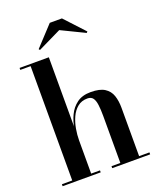

<svg xmlns="http://www.w3.org/2000/svg" viewBox="-168 -1043 946 1144"><g transform="rotate(-20 305.0 -470.5)"><path d="M27.5 0V-12.5H93V-737.5H27.5V-750H213V-12.5H269V0ZM342 0V-12.5H398V-309.5Q398 -351.5 394.2 -381Q390.5 -410.5 379.2 -425.8Q368 -441 344.5 -441Q307 -441 281.5 -420Q256 -399 241 -365.8Q226 -332.5 219.5 -294.8Q213 -257 213 -223.5L203.5 -221Q203.5 -256.5 210.5 -299.2Q217.5 -342 235.8 -380.8Q254 -419.5 288 -444.8Q322 -470 376 -470Q433 -470 463.5 -450.5Q494 -431 505.5 -397Q517 -363 517 -319.5V-12.5H582.5V0ZM178.5 -809 172.5 -816 288.5 -941H365.5L481.5 -816L475 -809L326.5 -881Z"/></g></svg>

Font: Bodoni Moda 18pt SemiBold
Style: Regular
Weight: 600
Designer: Owen Earl
Foundry: indestructible type
Version: Version 2.005